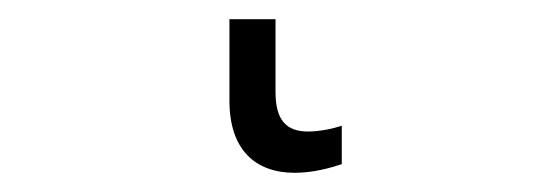

<svg xmlns="http://www.w3.org/2000/svg" viewBox="-20 41 570 200"><path d="M287 221C306 221 324 216 336 212V172C327 175 313 178 301 178C279 178 267 167 267 137V61H219V146C219 197 246 221 287 221Z"/></svg>

Font: Noto Sans Mono Condensed Light
Style: Regular
Weight: 300
Width: 3
Designer: Monotype Design Team
Foundry: Monotype Imaging Inc.
Version: Version 2.014